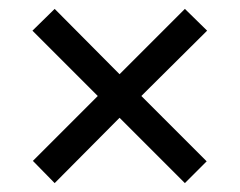

<svg xmlns="http://www.w3.org/2000/svg" viewBox="-20 -538 540 432"><path d="M249 -273 103 -126 54 -176 200 -322 53 -469 103 -518 249 -371 396 -518 446 -469 298 -322 445 -175 396 -126Z"/></svg>

Font: Noto Sans Devanagari SemiCondensed
Style: Regular
Weight: 400
Width: 4
Designer: Jelle Bosma - Monotype Design Team
Foundry: Monotype Imaging Inc.
Version: Version 2.006